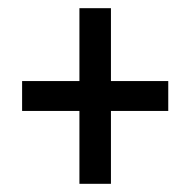

<svg xmlns="http://www.w3.org/2000/svg" viewBox="-20 -592 465 469"><path d="M174 -143V-321H34V-394H174V-572H251V-394H391V-321H251V-143Z"/></svg>

Font: Noto Serif Armenian ExtraCondensed Black
Style: Regular
Weight: 900
Width: 2
Designer: Monotype Design Team
Foundry: Monotype Imaging Inc.
Version: Version 2.008; ttfautohint (v1.8.4.7-5d5b)